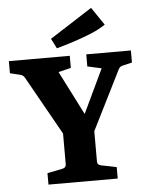

<svg xmlns="http://www.w3.org/2000/svg" viewBox="-64 -825 667 870"><g transform="rotate(-5 270.0 -390.5)"><path d="M226 -191 57 -492Q50 -504 36 -507L-9 -518V-573H268V-518L211 -504L332 -266H294L407 -504L343 -518V-573H546V-518L504 -508Q497 -507 492 -503Q487 -499 484 -493L333 -191ZM121 0V-52L190 -66Q207 -69 207 -85V-241H349V-85Q349 -69 367 -66L436 -52V0ZM213 -612 190 -657 383 -781 438 -700Q411 -681 372 -665Q333 -649 291.5 -635.5Q250 -622 213 -612Z"/></g></svg>

Font: Yrsa
Style: Regular
Weight: 400
Designer: Anna Giedrys (Yrsa+Rasa design), David Brezina (Yrsa art-direction, Rasa art-direction, design)
Foundry: Rosetta Type Foundry
Version: Version 2.004